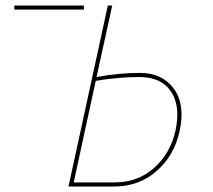

<svg xmlns="http://www.w3.org/2000/svg" viewBox="-20 -678 776 698"><path d="M285 -658V-643H32V-658ZM488 -413Q570 -413 612 -355.5Q654 -298 633 -201Q613 -111 548.5 -55.5Q484 0 396 0H229L372 -658H388L331 -398Q412 -413 488 -413ZM618 -203Q637 -293 601.5 -345.5Q566 -398 486 -398Q410 -398 328 -384L248 -15H399Q480 -15 539.5 -67Q599 -119 618 -203Z"/></svg>

Font: EauTestText Thin
Style: Italic
Weight: 250
Italic angle: -12°
Designer: Christian Thalmann (Catharsis Fonts)
Version: Version 0.001;PS 000.001;hotconv 1.0.88;makeotf.lib2.5.64775